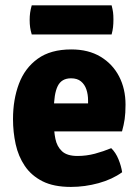

<svg xmlns="http://www.w3.org/2000/svg" viewBox="-20 -704 536 738"><path d="M130 -199V-306.5H318.5V-318Q318.5 -341 312 -360.2Q305.5 -379.5 291.2 -391.2Q277 -403 253 -403Q216.5 -403 201.8 -373Q187 -343 187 -280.5V-233.5Q187 -199.5 193 -170Q199 -140.5 218.5 -122.5Q238 -104.5 278 -104.5Q312 -104.5 344.8 -113.2Q377.5 -122 407.5 -134.5Q425 -117.5 435.5 -91.5Q446 -65.5 449.5 -42Q411.5 -14.5 358.8 0Q306 14.5 252.5 14.5Q186.5 14.5 143.5 -7.2Q100.5 -29 75.5 -66Q50.5 -103 40.2 -149.8Q30 -196.5 30 -246Q30 -321.5 52.8 -382Q75.5 -442.5 125 -478.2Q174.5 -514 254 -514Q320 -514 366.5 -486Q413 -458 437.8 -410.2Q462.5 -362.5 462.5 -302Q462.5 -268.5 459.2 -246.2Q456 -224 449 -199ZM102 -571.5Q97.5 -586.5 95.8 -599Q94 -611.5 94 -627.5Q94 -642 95.8 -655Q97.5 -668 102 -683.5H409Q413 -668 414.5 -657Q416 -646 416 -629Q416 -612.5 414.5 -599.5Q413 -586.5 409 -571.5Z"/></svg>

Font: Signika Light
Style: Bold
Weight: 700
Version: Version 2.003;gftools[0.9.32]